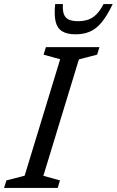

<svg xmlns="http://www.w3.org/2000/svg" viewBox="-39 -923 574 943"><path d="M256.5 -632 175 -654.5 186.5 -691.5H449.5L438 -654.5L348.5 -631.5L174 -59.5L255.5 -37L244.5 0H-19L-7.5 -37L82 -60ZM344.5 -819Q373.5 -819 395.5 -827Q417.5 -835 435.8 -853.8Q454 -872.5 469.5 -903H514.5Q487 -845.5 460.2 -813.2Q433.5 -781 402.8 -767.8Q372 -754.5 332 -754.5Q290 -754.5 266 -769.5Q242 -784.5 234.2 -817Q226.5 -849.5 232 -903H270Q268 -872.5 274.5 -854Q281 -835.5 298 -827.2Q315 -819 344.5 -819Z"/></svg>

Font: Newsreader 11pt
Style: Italic
Weight: 400
Italic angle: -17°
Version: Version 1.003